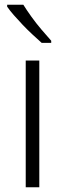

<svg xmlns="http://www.w3.org/2000/svg" viewBox="-20 -786 273 806"><path d="M145 0H88V-532H145ZM78 -766Q91 -745 111 -717Q131 -689 154 -662Q177 -635 195 -615V-606H155Q137 -622 116 -641.5Q95 -661 75 -682Q55 -703 38 -722.5Q21 -742 10 -758V-766Z"/></svg>

Font: Noto Sans Georgian Light
Style: Regular
Weight: 300
Version: Version 2.002